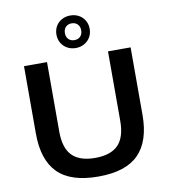

<svg xmlns="http://www.w3.org/2000/svg" viewBox="-104 -1086 1039 1183"><g transform="rotate(-10 415.0 -494.0)"><path d="M81.5 -317.5V-740H225.5V-305Q225.5 -202.5 272.2 -154.8Q319 -107 416 -107Q513.5 -107 560.2 -154.8Q607 -202.5 607 -305V-740H748.5V-317.5Q748.5 -153.5 668 -72Q587.5 9.5 416 9.5Q243 9.5 162.2 -72Q81.5 -153.5 81.5 -317.5ZM312 -896.5Q312 -925.5 325.5 -948.8Q339 -972 362.8 -985Q386.5 -998 416 -998Q445.5 -998 469.2 -985Q493 -972 506.5 -948.8Q520 -925.5 520 -896.5Q520 -867.5 506.5 -844.2Q493 -821 469.2 -807.8Q445.5 -794.5 416 -794.5Q386.5 -794.5 362.8 -807.8Q339 -821 325.5 -844.2Q312 -867.5 312 -896.5ZM467 -896.5Q467 -920.5 452.8 -934.8Q438.5 -949 416 -949Q393.5 -949 379.2 -934.8Q365 -920.5 365 -896.5Q365 -872.5 379 -858.2Q393 -844 416 -844Q439 -844 453 -858.2Q467 -872.5 467 -896.5Z"/></g></svg>

Font: Encode Sans Expanded SemiBold
Style: Regular
Weight: 600
Width: 7
Designer: Multiple Designers
Foundry: Impallari Type
Version: Version 2.000